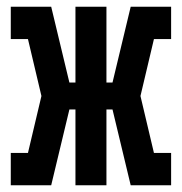

<svg xmlns="http://www.w3.org/2000/svg" viewBox="-20 -550 540 570"><path d="M12 0V-96H63L103 -265L63 -434H12V-530H132L186 -305H204V-530H296V-305H314L368 -530H488V-434H437L397 -265L437 -96H488V0H368L314 -225H296V0H204V-225H186L132 0Z"/></svg>

Font: Iosevka Slab
Style: Bold
Weight: 700
Monospace: yes
Designer: Belleve Invis
Foundry: Belleve Invis
Version: Version 11.1.1; ttfautohint (v1.8.3)